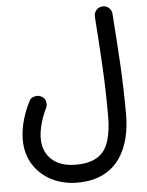

<svg xmlns="http://www.w3.org/2000/svg" viewBox="-59 -685 757 989"><g transform="rotate(-5 319.0 -190.5)"><path d="M39.6 12.7C39.6 61 51.3 103.5 74.2 140.1C120.6 213.4 202.6 255.9 301.8 255.9C512.7 255.9 581.1 95.2 581.1 -72.3C581.1 -157.7 578.6 -242.7 574.2 -326.7C569.3 -410.2 563.5 -499.5 556.6 -594.7C555.2 -620.1 533.7 -637.2 511.7 -637.2H507.8C482.4 -635.7 464.8 -614.3 464.8 -591.3V-588.4C471.7 -493.2 477.5 -404.3 481.9 -321.8C486.3 -239.3 488.3 -155.8 488.3 -72.3C488.3 -22.5 482.9 20 472.2 55.2C450.7 125.5 399.4 163.1 301.8 163.1C247.6 163.1 206.1 149.4 176.8 122.1C147 94.7 132.3 58.1 132.3 12.7C132.3 -38.1 152.3 -98.6 173.3 -140.6C176.8 -147.5 178.2 -154.3 178.2 -161.1C178.2 -166 176.8 -172.9 174.3 -181.6C171.4 -190.4 164.1 -197.3 152.8 -202.6C146.5 -206.1 139.6 -207.5 132.8 -207.5C127.9 -207.5 121.1 -206.1 112.3 -203.6C103.5 -200.7 96.2 -193.4 90.8 -182.1C63.5 -127.9 39.6 -60.1 39.6 12.7Z"/></g></svg>

Font: Mikhak Medium
Style: Regular
Weight: 500
Designer: Amin Abedi
Version: Version 3.2